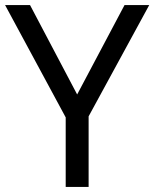

<svg xmlns="http://www.w3.org/2000/svg" viewBox="-20 -734 606 754"><path d="M283 -363 469 -714H566L328 -277V0H238V-273L0 -714H98Z"/></svg>

Font: sinhala115
Style: Regular
Weight: 400
Designer: Jelle Bosma - Monotype Design Team
Foundry: Monotype Imaging Inc.
Version: Version 2.006